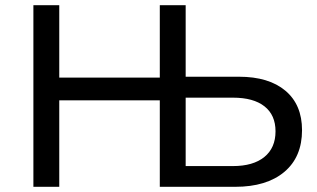

<svg xmlns="http://www.w3.org/2000/svg" viewBox="-20 -720 1220 740"><path d="M108.7 -700H208.4V-420.9H595.9V-700H695.6V0H595.9V-333.3H208.4V0H108.7ZM671.3 -79.9H877.6Q955.9 -79.9 998.9 -115Q1041.9 -150.1 1041.9 -213.9Q1041.9 -276.6 999.4 -310.1Q957 -343.6 877.6 -343.6H671.3L695.6 -370.6V-53.7ZM595.9 -700H695.6V-394L671.3 -424.3H900.9Q1016 -424.3 1080.1 -370.3Q1144.1 -316.3 1144.1 -218.4Q1144.1 -114.9 1075.8 -57.4Q1007.4 0 886.4 0H595.9Z"/></svg>

Font: iiserrat Thin
Style: Regular
Weight: 100
Designer: Akira Ohta
Foundry: Akira Ohta
Version: Version 1.200;Glyphs 3.3.1 (3343)